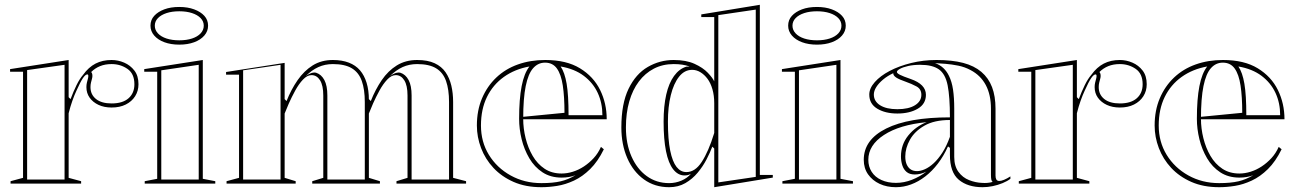

<svg xmlns="http://www.w3.org/2000/svg" viewBox="-20 -765 5404 800"><path d="M24 0V-10L76 -24V-466H22V-477L266 -515V-360L274 -352Q286 -384 299 -410.5Q312 -437 326 -453Q349 -485 378 -500Q407 -515 445 -515Q472 -515 497.5 -504Q523 -493 540 -471Q557 -449 557 -414Q557 -386 543 -364Q529 -342 504 -329.5Q479 -317 445 -317Q414 -317 390.5 -328Q367 -339 353.5 -358Q340 -377 340 -402Q340 -412 342 -420.5Q344 -429 346 -436Q348 -443 348 -448Q348 -455 344 -455Q336 -455 325.5 -439.5Q315 -424 298 -386Q290 -369 281.5 -345Q273 -321 266 -293V-24L318 -10V0ZM249 -495 93 -473V-17H249ZM445 -498Q418 -498 397 -489.5Q376 -481 360 -465Q363 -461 364 -457.5Q365 -454 365 -448Q365 -443 363 -436Q361 -429 359 -420.5Q357 -412 357 -402Q357 -371 380 -352.5Q403 -334 445 -334Q491 -334 515.5 -355.5Q540 -377 540 -414Q540 -458 511 -478Q482 -498 445 -498Z M727 -579Q692 -579 665 -589Q638 -599 622.5 -617Q607 -635 607 -658Q607 -682 622.5 -699Q638 -716 664.5 -726Q691 -736 727 -736Q762 -736 789 -726Q816 -716 831.5 -699Q847 -682 847 -658Q847 -635 831.5 -617Q816 -599 789 -589Q762 -579 727 -579ZM583 0V-10L635 -20V-466H581V-477L825 -515V-20L877 -10V0ZM652 -17H808V-495L652 -472ZM727 -597Q757 -597 780 -604.5Q803 -612 816 -626Q829 -640 829 -658Q829 -676 816 -689.5Q803 -703 780 -710.5Q757 -718 727 -718Q697 -718 674 -710.5Q651 -703 638 -689.5Q625 -676 625 -658Q625 -640 638 -626Q651 -612 674 -604.5Q697 -597 727 -597Z M924 0V-10L976 -24V-454H922V-465L1166 -503V-352L1174 -344Q1193 -392 1220 -431Q1247 -470 1283 -492.5Q1319 -515 1367 -515Q1405 -515 1433.5 -504Q1462 -493 1480 -472Q1498 -451 1507.5 -420Q1517 -389 1517 -349V-24L1563 -10V0H1281V-10L1327 -24V-367Q1327 -409 1313.5 -430.5Q1300 -452 1278 -452Q1260 -452 1242.5 -433.5Q1225 -415 1210 -387.5Q1195 -360 1183.5 -334Q1172 -308 1166 -292V-24L1212 -10V0ZM1632 0V-10L1678 -24V-367Q1678 -409 1664.5 -430.5Q1651 -452 1629 -452Q1611 -452 1593.5 -433.5Q1576 -415 1561 -387.5Q1546 -360 1534.5 -334Q1523 -308 1517 -292V-352L1525 -344Q1544 -392 1570.5 -431Q1597 -470 1633.5 -492.5Q1670 -515 1718 -515Q1762 -515 1791 -501.5Q1820 -488 1836.5 -464Q1853 -440 1860.5 -408.5Q1868 -377 1868 -340V-24L1922 -10V0ZM993 -17H1149V-495L993 -472ZM1344 -17H1500V-340Q1500 -392 1487.5 -427.5Q1475 -463 1446 -480.5Q1417 -498 1367 -498Q1334 -498 1306.5 -485.5Q1279 -473 1254 -448Q1266 -457 1277 -460.5Q1288 -464 1297 -462Q1319 -455 1331.5 -431.5Q1344 -408 1344 -367ZM1695 -17H1851V-340Q1851 -392 1838.5 -427.5Q1826 -463 1797 -480.5Q1768 -498 1718 -498Q1685 -498 1657.5 -485.5Q1630 -473 1605 -448Q1617 -457 1628 -460.5Q1639 -464 1648 -462Q1670 -455 1682.5 -431.5Q1695 -408 1695 -367Z M2252 -515Q2340 -515 2396.5 -480.5Q2453 -446 2480.5 -390Q2508 -334 2508 -268H2157V-278L2332 -295Q2332 -362 2325 -408.5Q2318 -455 2300.5 -479.5Q2283 -504 2251 -504Q2222 -504 2201.5 -481Q2181 -458 2170.5 -406.5Q2160 -355 2160 -270Q2160 -230 2170 -189.5Q2180 -149 2199.5 -115.5Q2219 -82 2249 -62Q2279 -42 2320 -42Q2343 -42 2367 -49.5Q2391 -57 2413 -71.5Q2435 -86 2453.5 -106Q2472 -126 2484 -153L2496 -143Q2471 -92 2439 -60.5Q2407 -29 2371.5 -12.5Q2336 4 2301.5 9.5Q2267 15 2236 15Q2170 15 2120 -7Q2070 -29 2036 -65.5Q2002 -102 1984.5 -148Q1967 -194 1967 -242Q1967 -305 1988.5 -355.5Q2010 -406 2048 -442Q2086 -478 2138 -496.5Q2190 -515 2252 -515ZM1984 -242Q1984 -174 2017 -120Q2050 -66 2107.5 -34Q2165 -2 2236 -2Q2284 -2 2316 -9.5Q2348 -17 2378 -35Q2365 -30 2350.5 -27.5Q2336 -25 2320 -25Q2274 -25 2240.5 -47Q2207 -69 2185.5 -105.5Q2164 -142 2153.5 -185Q2143 -228 2143 -270Q2143 -352 2153.5 -406Q2164 -460 2186 -488Q2125 -477 2079.5 -444.5Q2034 -412 2009 -361Q1984 -310 1984 -242ZM2349 -285H2490Q2490 -336 2470.5 -378Q2451 -420 2412.5 -449Q2374 -478 2316 -488Q2333 -463 2341 -416Q2349 -369 2349 -285Z M2768 15Q2708 15 2663 -17.5Q2618 -50 2593.5 -106.5Q2569 -163 2569 -234Q2569 -333 2599 -395Q2629 -457 2679 -486Q2729 -515 2787 -515Q2839 -515 2874 -499Q2909 -483 2929 -462Q2949 -441 2956 -426V-694H2902V-705L3146 -745V-36H3200V-25L2956 15V-146L2948 -154Q2939 -130 2924 -101Q2909 -72 2887 -45.5Q2865 -19 2835.5 -2Q2806 15 2768 15ZM2768 -2Q2795 -2 2819.5 -12.5Q2844 -23 2859 -41Q2852 -37 2846 -35.5Q2840 -34 2832 -34Q2805 -34 2785 -59.5Q2765 -85 2755 -135Q2745 -185 2745 -258Q2745 -323 2756 -371Q2767 -419 2788.5 -448.5Q2810 -478 2839 -487Q2844 -488 2847 -487.5Q2850 -487 2853 -488Q2826 -498 2787 -498Q2741 -498 2704.5 -479Q2668 -460 2642 -425.5Q2616 -391 2602 -342.5Q2588 -294 2588 -234Q2588 -166 2611 -113.5Q2634 -61 2674.5 -31.5Q2715 -2 2768 -2ZM2840 -48Q2858 -48 2874 -58.5Q2890 -69 2904 -90.5Q2918 -112 2931 -142Q2944 -172 2956 -211V-335Q2956 -367 2948.5 -393Q2941 -419 2928 -436.5Q2915 -454 2898.5 -464Q2882 -474 2864 -474Q2832 -474 2809.5 -445.5Q2787 -417 2775 -368.5Q2763 -320 2763 -258Q2763 -184 2772.5 -137.5Q2782 -91 2799 -69.5Q2816 -48 2840 -48ZM2973 -5 3129 -28V-725L2973 -702Z M3384 -579Q3349 -579 3322 -589Q3295 -599 3279.5 -617Q3264 -635 3264 -658Q3264 -682 3279.5 -699Q3295 -716 3321.5 -726Q3348 -736 3384 -736Q3419 -736 3446 -726Q3473 -716 3488.5 -699Q3504 -682 3504 -658Q3504 -635 3488.5 -617Q3473 -599 3446 -589Q3419 -579 3384 -579ZM3240 0V-10L3292 -20V-466H3238V-477L3482 -515V-20L3534 -10V0ZM3309 -17H3465V-495L3309 -472ZM3384 -597Q3414 -597 3437 -604.5Q3460 -612 3473 -626Q3486 -640 3486 -658Q3486 -676 3473 -689.5Q3460 -703 3437 -710.5Q3414 -718 3384 -718Q3354 -718 3331 -710.5Q3308 -703 3295 -689.5Q3282 -676 3282 -658Q3282 -640 3295 -626Q3308 -612 3331 -604.5Q3354 -597 3384 -597Z M3882 -515Q3947 -515 3993 -503Q4039 -491 4069 -465.5Q4099 -440 4113.5 -402Q4128 -364 4128 -312V-33Q4128 -23 4131.5 -17Q4135 -11 4144 -11Q4152 -11 4164 -16Q4176 -21 4190 -30V-20Q4177 -10 4157.5 -2Q4138 6 4116.5 10.5Q4095 15 4074 15Q4012 15 3975 -16Q3938 -47 3938 -120Q3938 -129 3938 -133Q3938 -137 3938 -140.5Q3938 -144 3938 -149L3930 -155Q3912 -115 3888 -83.5Q3864 -52 3835.5 -30Q3807 -8 3776 3.5Q3745 15 3713 15Q3675 15 3645 1Q3615 -13 3597 -38.5Q3579 -64 3579 -99Q3579 -183 3672.5 -229.5Q3766 -276 3938 -276Q3938 -362 3928.5 -409.5Q3919 -457 3892 -476Q3865 -495 3814 -495Q3786 -495 3764 -490Q3742 -485 3729.5 -478Q3717 -471 3717 -465Q3717 -460 3729.5 -453.5Q3742 -447 3774 -436Q3838 -414 3838 -370Q3838 -332 3804 -312Q3770 -292 3719 -292Q3669 -292 3635.5 -312Q3602 -332 3602 -371Q3602 -397 3625 -423Q3648 -449 3687 -469.5Q3726 -490 3776.5 -502.5Q3827 -515 3882 -515ZM3938 -265Q3873 -265 3832 -241.5Q3791 -218 3771.5 -183Q3752 -148 3752 -113Q3752 -92 3758.5 -78.5Q3765 -65 3775.5 -58.5Q3786 -52 3801 -52Q3816 -52 3834 -60Q3852 -68 3870.5 -85Q3889 -102 3906.5 -129Q3924 -156 3938 -195ZM3713 -3Q3747 -3 3780 -16Q3813 -29 3840 -50Q3828 -44 3815.5 -41Q3803 -38 3792 -38Q3770 -38 3757.5 -48.5Q3745 -59 3739.5 -76.5Q3734 -94 3734 -113Q3734 -163 3764.5 -200.5Q3795 -238 3841 -256Q3728 -245 3663 -202.5Q3598 -160 3598 -99Q3598 -71 3612 -49Q3626 -27 3652.5 -15Q3679 -3 3713 -3ZM3876 -502Q3896 -495 3910.5 -481.5Q3925 -468 3934 -449Q3946 -425 3951 -391.5Q3956 -358 3956 -312V-111Q3956 -73 3973.5 -49Q3991 -25 4018 -14.5Q4045 -4 4071 -3Q4083 -2 4094.5 -3Q4106 -4 4116 -7Q4112 -10 4110.5 -17Q4109 -24 4109 -37V-312Q4109 -370 4087.5 -410.5Q4066 -451 4024 -473Q4000 -486 3972.5 -491.5Q3945 -497 3920 -499Q3895 -501 3876 -502ZM3719 -310Q3766 -310 3792.5 -326.5Q3819 -343 3819 -370Q3819 -394 3798.5 -405Q3778 -416 3755 -424Q3743 -428 3731.5 -433Q3720 -438 3714 -442Q3701 -451 3702 -460Q3678 -449 3659.5 -433.5Q3641 -418 3631 -402Q3621 -386 3621 -371Q3621 -343 3647 -326.5Q3673 -310 3719 -310Z M4225 0V-10L4277 -24V-466H4223V-477L4467 -515V-360L4475 -352Q4487 -384 4500 -410.5Q4513 -437 4527 -453Q4550 -485 4579 -500Q4608 -515 4646 -515Q4673 -515 4698.5 -504Q4724 -493 4741 -471Q4758 -449 4758 -414Q4758 -386 4744 -364Q4730 -342 4705 -329.5Q4680 -317 4646 -317Q4615 -317 4591.5 -328Q4568 -339 4554.5 -358Q4541 -377 4541 -402Q4541 -412 4543 -420.5Q4545 -429 4547 -436Q4549 -443 4549 -448Q4549 -455 4545 -455Q4537 -455 4526.5 -439.5Q4516 -424 4499 -386Q4491 -369 4482.5 -345Q4474 -321 4467 -293V-24L4519 -10V0ZM4450 -495 4294 -473V-17H4450ZM4646 -498Q4619 -498 4598 -489.5Q4577 -481 4561 -465Q4564 -461 4565 -457.5Q4566 -454 4566 -448Q4566 -443 4564 -436Q4562 -429 4560 -420.5Q4558 -412 4558 -402Q4558 -371 4581 -352.5Q4604 -334 4646 -334Q4692 -334 4716.5 -355.5Q4741 -377 4741 -414Q4741 -458 4712 -478Q4683 -498 4646 -498Z M5076 -515Q5164 -515 5220.5 -480.5Q5277 -446 5304.5 -390Q5332 -334 5332 -268H4981V-278L5156 -295Q5156 -362 5149 -408.5Q5142 -455 5124.5 -479.5Q5107 -504 5075 -504Q5046 -504 5025.5 -481Q5005 -458 4994.5 -406.5Q4984 -355 4984 -270Q4984 -230 4994 -189.5Q5004 -149 5023.5 -115.5Q5043 -82 5073 -62Q5103 -42 5144 -42Q5167 -42 5191 -49.5Q5215 -57 5237 -71.5Q5259 -86 5277.5 -106Q5296 -126 5308 -153L5320 -143Q5295 -92 5263 -60.5Q5231 -29 5195.5 -12.5Q5160 4 5125.5 9.5Q5091 15 5060 15Q4994 15 4944 -7Q4894 -29 4860 -65.5Q4826 -102 4808.5 -148Q4791 -194 4791 -242Q4791 -305 4812.5 -355.5Q4834 -406 4872 -442Q4910 -478 4962 -496.5Q5014 -515 5076 -515ZM4808 -242Q4808 -174 4841 -120Q4874 -66 4931.5 -34Q4989 -2 5060 -2Q5108 -2 5140 -9.5Q5172 -17 5202 -35Q5189 -30 5174.5 -27.5Q5160 -25 5144 -25Q5098 -25 5064.5 -47Q5031 -69 5009.5 -105.5Q4988 -142 4977.5 -185Q4967 -228 4967 -270Q4967 -352 4977.5 -406Q4988 -460 5010 -488Q4949 -477 4903.5 -444.5Q4858 -412 4833 -361Q4808 -310 4808 -242ZM5173 -285H5314Q5314 -336 5294.5 -378Q5275 -420 5236.5 -449Q5198 -478 5140 -488Q5157 -463 5165 -416Q5173 -369 5173 -285Z"/></svg>

Font: Kalnia Glaze Thin SemiBold
Style: Regular
Weight: 600
Version: Version 1.110